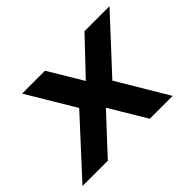

<svg xmlns="http://www.w3.org/2000/svg" viewBox="-136 -696 890 890"><g transform="rotate(-45 309.0 -250.5)"><path d="M-30 0 241 -295 246 -215 75 -501H225L328 -329H321L484 -501H648L384 -216L387 -292L561 0H411L301 -184H307L136 0Z"/></g></svg>

Font: Nunito Sans 7pt SemiExpanded
Style: Bold Italic
Weight: 700
Width: 6
Italic angle: -9°
Designer: Vernon Adams
Foundry: Vernon Adams
Version: Version 3.101;gftools[0.9.27]